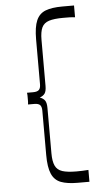

<svg xmlns="http://www.w3.org/2000/svg" viewBox="-61 -777 558 991"><g transform="rotate(-5 218.5 -281.5)"><path d="M361.4 175.4H300.4Q246.7 175.4 213.9 162.9Q181 150.4 166.1 116.4Q151.1 82.3 151.1 18.1V-211.4Q151.1 -232.1 142.5 -240.9Q133.9 -249.6 112.1 -249.6H80.4Q81.6 -257.7 81.6 -262.4Q81.7 -267.1 81.7 -271.4Q81.7 -275.6 81.7 -280Q81.7 -284.6 81.7 -288.7Q81.7 -292.9 81.6 -298Q81.6 -303.1 80.4 -310.4H112.1Q133.4 -310.4 142.3 -319.1Q151.1 -327.9 151.1 -348.4V-581Q151.1 -644.9 166 -678.9Q180.9 -712.9 213.6 -725.4Q246.4 -738 300.4 -738H361.4V-676.9Q346 -678.9 330.6 -679.1Q315.1 -679.3 299.7 -679.3Q252.9 -679.3 226.5 -670.9Q200.1 -662.4 189.4 -640.1Q178.7 -617.7 178.7 -575V-337.3Q178.7 -310.6 170.4 -298.4Q162 -286.3 143.9 -280Q162 -273.7 170.4 -261.6Q178.7 -249.6 178.7 -222.7V12.1Q178.7 53.6 189.4 76.4Q200 99.3 226.4 107.9Q252.7 116.4 299.7 116.4Q315.1 116.4 330.6 115.8Q346 115.1 361.4 114Z"/></g></svg>

Font: Ojuju ExtraLight
Style: Regular
Weight: 200
Designer: Chisaokwu Joboson, Mirko Velimirovic
Foundry: Udi Foundry
Version: Version 1.000